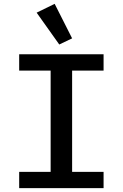

<svg xmlns="http://www.w3.org/2000/svg" viewBox="-20 -981 640 1001"><path d="M520 0V-85H356V-613H520V-698H80V-613H244V-85H80V0ZM289 -749 356 -781 265 -961 171 -915Z"/></svg>

Font: IBM Plex Mono Medm
Style: Regular
Weight: 500
Monospace: yes
Designer: Mike Abbink, Paul van der Laan, Pieter van Rosmalen
Foundry: Bold Monday
Version: Version 2.004